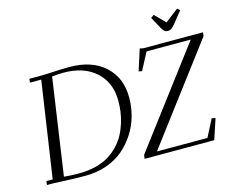

<svg xmlns="http://www.w3.org/2000/svg" viewBox="-119 -1073 1538 1258"><g transform="rotate(-15 650.0 -444.5)"><path d="M53.2 0 56.2 -25.9H99.1L195.8 -676.8H119.1L122.1 -702.1H196.8Q229.5 -702.1 289.1 -705.6Q348.6 -709 394 -709Q547.4 -709 634.8 -628.9Q722.2 -548.8 722.2 -416Q722.2 -352.1 705.6 -291Q689 -230 654.5 -176Q620.1 -122.1 572.5 -81.3Q524.9 -40.5 458 -16.8Q391.1 6.8 314 6.8Q243.2 6.8 174.3 3.4Q105.5 0 95.2 0ZM174.8 -23.9Q220.7 -19 276.9 -19Q337.9 -19 389.9 -32.2Q441.9 -45.4 479.2 -68.1Q516.6 -90.8 546.1 -122.3Q575.7 -153.8 594.5 -188.5Q613.3 -223.1 625.7 -262.9Q638.2 -302.7 643.1 -339.4Q647.9 -376 647.9 -413.1Q647.9 -536.1 567.1 -609.6Q486.3 -683.1 347.2 -683.1Q314.9 -683.1 270 -678.2ZM715.8 0 719.2 -25.9 1210 -676.8H910.2L848.1 -559.1L826.2 -564L872.1 -707L894 -702.1H1299.8L1296.9 -676.8L806.2 -25.9H1148.9L1209 -143.1L1233.9 -138.2L1188 0ZM996.1 -880.9 1017.1 -896 1085.9 -826.2 1175.8 -896 1192.9 -880.9 1129.9 -801.8Q1114.3 -783.2 1104.2 -776.6Q1094.2 -770 1080.1 -770Q1066.4 -770 1058.3 -776.6Q1050.3 -783.2 1039.1 -801.8Z"/></g></svg>

Font: Dehuti
Style: Italic
Weight: 400
Version: Version 1.2